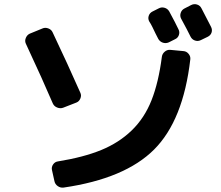

<svg xmlns="http://www.w3.org/2000/svg" viewBox="-20 -848 1040 904"><path d="M843.8 -607.4Q858.4 -606.4 868.2 -594.2Q877.9 -582 876 -568.4Q842.8 -281.2 705.6 -144Q568.4 -6.8 279.3 35.2Q264.6 37.1 252 28.3Q239.3 19.5 236.3 4.9L224.6 -47.9Q221.7 -61.5 230 -73.7Q238.3 -85.9 252 -87.9Q373 -107.4 456.5 -141.6Q540 -175.8 600.1 -233.9Q660.2 -292 693.4 -376Q726.6 -460 742.2 -581.1Q744.1 -594.7 755.4 -604.5Q766.6 -614.3 781.2 -613.3ZM727.5 -808.6Q740.2 -815.4 754.4 -811.5Q768.6 -807.6 776.4 -794.9Q806.6 -739.3 820.3 -710Q827.1 -697.3 822.3 -683.1Q817.4 -668.9 803.7 -663.1L774.4 -648.4Q760.7 -642.6 747.1 -647Q733.4 -651.4 725.6 -664.1Q720.7 -672.9 712.4 -689.9Q704.1 -707 697.3 -721.2Q690.4 -735.4 682.6 -747.1Q675.8 -759.8 680.2 -773.4Q684.6 -787.1 698.2 -793.9ZM879.9 -824.2Q893.6 -831.1 907.7 -826.7Q921.9 -822.3 928.7 -808.6L973.6 -721.7Q980.5 -708 976.1 -694.8Q971.7 -681.6 958 -674.8L925.8 -659.2Q912.1 -652.3 897.9 -657.2Q883.8 -662.1 877 -675.8Q863.3 -704.1 833 -759.8Q826.2 -772.5 830.6 -786.6Q835 -800.8 847.7 -807.6ZM228.5 -361.3Q183.6 -466.8 101.6 -642.6Q95.7 -655.3 101.6 -669.4Q107.4 -683.6 120.1 -689.5L179.7 -713.9Q192.4 -719.7 207 -714.4Q221.7 -709 227.5 -696.3Q299.8 -543.9 358.4 -411.1Q364.3 -398.4 358.4 -384.3Q352.5 -370.1 339.8 -365.2L277.3 -340.8Q263.7 -335.9 249 -341.8Q234.4 -347.7 228.5 -361.3Z"/></svg>

Font: Rounded-L Mgen+ 1m bold
Style: Bold
Weight: 700
Designer: [Source Han Sans]
Ryoko NISHIZUKA  (kana & ideographs); Paul D. Hunt (Latin, Greek & Cyrillic); Wenlong ZHANG  (bopomofo
Version: Version 1.059.20150602